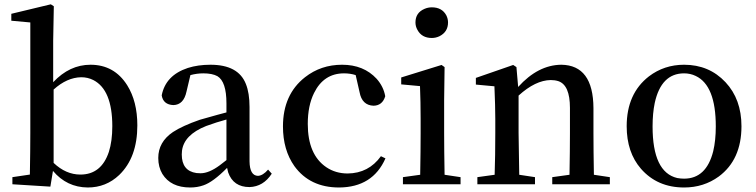

<svg xmlns="http://www.w3.org/2000/svg" viewBox="-20 -834 3421 869"><path d="M222.7 -428.7V-96.7Q278.3 -43.9 343.8 -43.9Q438.5 -43.9 472.7 -146.5Q488.3 -195.3 488.3 -262.7Q488.3 -427.7 402.3 -471.7Q377 -484.4 347.7 -484.4Q283.2 -483.4 222.7 -428.7ZM220.7 -649.4V-461.9Q294.9 -541 389.6 -541Q497.1 -541 555.7 -448.2Q601.6 -375 601.6 -266.6Q601.6 -121.1 519.5 -42Q460 14.6 377 14.6Q282.2 13.7 219.7 -60.5L208 10.7L36.1 0V-32.2L115.2 -43.9Q117.2 -155.3 117.2 -232.4V-732.4L31.2 -740.2V-771.5L210 -814.5L223.6 -805.7Z M1004.9 -109.4V-293Q960.9 -281.2 913.1 -263.7Q812.5 -223.6 803.7 -151.4Q802.7 -142.6 802.7 -134.8Q802.7 -60.5 869.1 -50.8Q878.9 -49.8 887.7 -49.8Q925.8 -49.8 974.6 -85.9Q988.3 -95.7 1004.9 -109.4ZM1193.4 -66.4 1210 -47.9Q1171.9 10.7 1109.4 12.7Q1036.1 12.7 1012.7 -53.7Q1009.8 -63.5 1007.8 -74.2Q944.3 -9.8 900.4 4.9Q873 14.6 840.8 14.6Q752.9 14.6 714.8 -46.9Q696.3 -78.1 696.3 -119.1Q696.3 -191.4 762.7 -236.3Q805.7 -264.6 884.8 -292Q984.4 -320.3 1004.9 -325.2V-366.2Q1004.9 -464.8 963.9 -489.3Q940.4 -502 900.4 -502Q871.1 -502 841.8 -494.1L824.2 -419.9Q811.5 -359.4 764.6 -358.4Q718.8 -360.4 711.9 -402.3Q729.5 -493.2 830.1 -526.4Q876 -541 932.6 -541Q1058.6 -541 1092.8 -454.1Q1109.4 -413.1 1109.4 -349.6V-103.5Q1110.4 -39.1 1147.5 -38.1Q1169.9 -39.1 1193.4 -66.4Z M1704.1 -127 1724.6 -117.2Q1667 13.7 1514.6 14.6Q1382.8 14.6 1312.5 -82Q1260.7 -155.3 1260.7 -261.7Q1260.7 -406.2 1360.4 -484.4Q1432.6 -541 1528.3 -541Q1626 -541 1684.6 -477.5Q1715.8 -442.4 1723.6 -398.4Q1710.9 -356.4 1670.9 -355.5Q1618.2 -357.4 1607.4 -417L1589.8 -494.1Q1565.4 -502 1537.1 -502Q1445.3 -502 1401.4 -413.1Q1373 -355.5 1373 -273.4Q1373 -133.8 1457 -77.1Q1499 -48.8 1553.7 -48.8Q1648.4 -49.8 1704.1 -127Z M1934.6 -662.1Q1888.7 -662.1 1869.1 -699.2Q1860.4 -714.8 1860.4 -732.4Q1860.4 -776.4 1901.4 -793.9Q1917 -800.8 1934.6 -800.8Q1980.5 -800.8 2000 -764.6Q2007.8 -749 2007.8 -732.4Q2007.8 -689.5 1968.8 -669.9Q1952.1 -662.1 1934.6 -662.1ZM1992.2 -43 2064.5 -32.2V0H1803.7V-32.2L1881.8 -43Q1883.8 -156.2 1883.8 -232.4V-295.9Q1883.8 -373 1880.9 -444.3L1795.9 -452.1V-483.4L1978.5 -540L1992.2 -530.3L1990.2 -380.9V-232.4Q1990.2 -154.3 1992.2 -43Z M2668 -43 2740.2 -32.2V0H2479.5V-32.2L2557.6 -43Q2559.6 -154.3 2559.6 -232.4V-345.7Q2559.6 -449.2 2506.8 -466.8Q2491.2 -471.7 2472.7 -471.7Q2403.3 -470.7 2327.1 -401.4V-232.4Q2327.1 -208 2330.1 -43L2401.4 -32.2V0H2140.6V-32.2L2218.8 -43Q2221.7 -127.9 2221.7 -232.4V-295.9Q2221.7 -352.5 2217.8 -443.4L2133.8 -451.2V-481.4L2302.7 -540L2317.4 -530.3L2325.2 -440.4Q2415 -540 2520.5 -541Q2665 -539.1 2666 -344.7V-232.4Q2666 -154.3 2668 -43Z M3076.2 14.6Q2955.1 14.6 2880.9 -70.3Q2816.4 -144.5 2816.4 -262.7Q2816.4 -410.2 2917 -488.3Q2986.3 -541 3076.2 -541Q3189.5 -541 3263.7 -461.9Q3335.9 -384.8 3335.9 -262.7Q3335.9 -111.3 3233.4 -35.2Q3165 14.6 3076.2 14.6ZM3076.2 -25.4Q3176.8 -25.4 3208 -149.4Q3219.7 -198.2 3219.7 -261.7Q3219.7 -447.3 3128.9 -490.2Q3104.5 -502 3076.2 -502Q2972.7 -502 2943.4 -368.2Q2933.6 -321.3 2933.6 -261.7Q2933.6 -54.7 3044.9 -28.3Q3060.5 -25.4 3076.2 -25.4Z"/></svg>

Font: GenYoMin JP SemiBold
Style: Regular
Weight: 600
Version: Version 1.001;PS 1;hotconv 16.6.51;makeotf.lib2.5.65220 DEVE